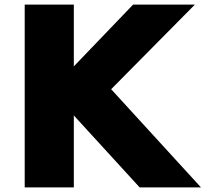

<svg xmlns="http://www.w3.org/2000/svg" viewBox="-20 -820 910 840"><path d="M88.1 0H303V-314.9L591.1 0H859.4L466.3 -429.7L832.7 -800H562.4L303 -529.7V-800H88.1Z"/></svg>

Font: Calandify
Style: Semi Bold
Weight: 700
Designer: Brittany Allen
Foundry: Brittany Allen
Version: Version 1.0; ttfautohint (v1.8.4.7-5d5b)